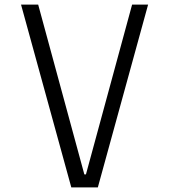

<svg xmlns="http://www.w3.org/2000/svg" viewBox="-20 -820 740 840"><path d="M147 -800 349 -57H356L558 -800H628L408 0H292L72 -800Z"/></svg>

Font: Martian Mono ExtraLight
Style: Regular
Weight: 200
Monospace: yes
Designer: Roman Shamin
Foundry: Evil Martians
Version: Version 1.000; ttfautohint (v1.8.4.7-5d5b)